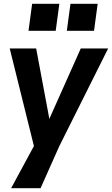

<svg xmlns="http://www.w3.org/2000/svg" viewBox="-20 -783 585 1003"><path d="M290 -763.2 271 -622.1H128.9L147.9 -763.2ZM490.2 -763.2 471.2 -622.1H329.1L348.1 -763.2ZM237.8 -162.1 401.9 -529.8H544.9L290 -20L191.9 200.2H38.1L157.2 -20L30.8 -529.8H168.9Z"/></svg>

Font: Cooper Hewitt
Style: Semibold Italic
Weight: 710
Designer: Village Type and Design LLC
Foundry: Cooper Hewitt Smithsonian Design Museum
Version: 1.000